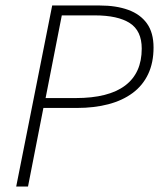

<svg xmlns="http://www.w3.org/2000/svg" viewBox="-20 -679 579 699"><path d="M39 0 170 -659H343Q403 -659 447 -643Q491 -627 515 -593.5Q539 -560 539 -506Q539 -451 519.5 -409.5Q500 -368 463 -340.5Q426 -313 374.5 -299.5Q323 -286 260 -286H138L82 0ZM146 -322H256Q375 -322 435.5 -367.5Q496 -413 496 -502Q496 -567 452.5 -595Q409 -623 325 -623H205Z"/></svg>

Font: Source Sans 3 ExtraLight Light
Style: Italic
Weight: 300
Italic angle: -11°
Version: Version 3.052;hotconv 1.1.0;makeotfexe 2.6.0